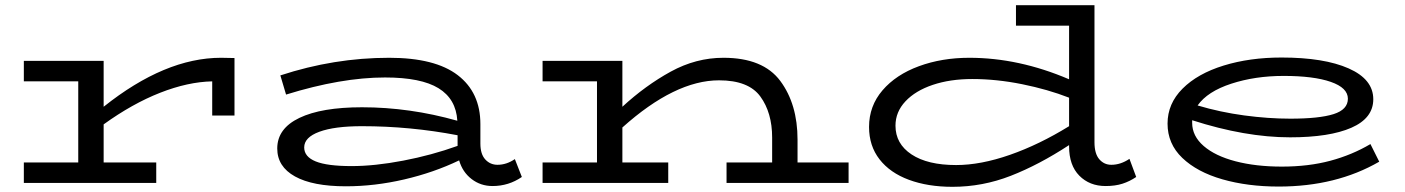

<svg xmlns="http://www.w3.org/2000/svg" viewBox="-20 -706 5424 741"><path d="M885 -482V-260H799V-392Q705 -390 598 -348Q491 -306 380 -226V-79H583V0H72V-79H282V-392H72V-471H380V-294Q617 -483 833 -483Z M1994 -23Q1943 12 1881 12Q1835 12 1800 -15Q1765 -42 1752 -87Q1654 -40 1540 -13.5Q1426 13 1315 13Q1187 13 1118.5 -25Q1050 -63 1050 -133Q1050 -210 1135.5 -251Q1221 -292 1377 -292Q1561 -292 1745 -240Q1740 -324 1672.5 -365.5Q1605 -407 1466 -407Q1297 -407 1084 -341L1062 -415Q1269 -483 1482 -483Q1659 -483 1746.5 -416Q1834 -349 1834 -227V-152Q1834 -111 1853 -90.5Q1872 -70 1900 -70Q1935 -70 1967 -92ZM1337 -65Q1426 -65 1536 -86Q1646 -107 1746 -143V-184Q1563 -219 1377 -219Q1271 -219 1212.5 -197.5Q1154 -176 1154 -137Q1154 -101 1198.5 -83Q1243 -65 1337 -65Z M3255 -79V0H2784V-79H2960V-175Q2960 -271 2914.5 -333.5Q2869 -396 2755 -396Q2585 -396 2382 -214V-79H2559V0H2074V-79H2284V-392H2074V-471H2382V-294Q2471 -376 2568.5 -429.5Q2666 -483 2772 -483Q2925 -483 2991.5 -393.5Q3058 -304 3058 -167V-79Z M4365 -23Q4340 -6 4312 3Q4284 12 4247 12Q4185 12 4145.5 -28Q4106 -68 4106 -141V-146Q3990 -70 3881 -27.5Q3772 15 3656 15Q3561 15 3488 -12Q3415 -39 3374.5 -91Q3334 -143 3334 -216Q3334 -297 3386 -357.5Q3438 -418 3526.5 -450.5Q3615 -483 3721 -483Q3912 -483 4106 -400V-607H3901V-686H4204V-157Q4204 -113 4222.5 -91.5Q4241 -70 4269 -70Q4305 -70 4339 -93ZM4106 -219V-329Q4024 -361 3925 -381Q3826 -401 3732 -401Q3647 -401 3580 -378.5Q3513 -356 3474.5 -315Q3436 -274 3436 -221Q3436 -151 3498 -110Q3560 -69 3670 -69Q3765 -69 3878 -108.5Q3991 -148 4106 -219Z M5303 -82Q5137 14 4915 14Q4795 14 4697.5 -14Q4600 -42 4543 -96.5Q4486 -151 4486 -229Q4486 -306 4544 -364Q4602 -422 4702.5 -453Q4803 -484 4926 -484Q5090 -484 5185 -442Q5280 -400 5280 -323Q5280 -250 5195.5 -213Q5111 -176 4959 -176Q4786 -176 4581 -242V-232Q4581 -181 4625.5 -142.5Q4670 -104 4748.5 -83.5Q4827 -63 4927 -63Q5030 -63 5114 -85.5Q5198 -108 5269 -150ZM4602 -299Q4689 -273 4782 -260.5Q4875 -248 4960 -248Q5071 -248 5126.5 -265.5Q5182 -283 5182 -325Q5182 -367 5116 -390Q5050 -413 4934 -413Q4824 -413 4732 -383Q4640 -353 4602 -299Z"/></svg>

Font: BioRhyme Expanded
Style: Regular
Weight: 400
Width: 7
Designer: Aoife Mooney
Foundry: Aoife Mooney Type
Version: Version 1.001